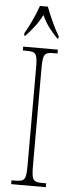

<svg xmlns="http://www.w3.org/2000/svg" viewBox="-62 -962 377 993"><g transform="rotate(5 126.5 -465.5)"><path d="M36 -784V-771H42C78 -810 102 -838 126 -886C148 -838 171 -810 208 -771H214V-784C190 -822 162 -886 145 -931H104C89 -886 59 -822 36 -784ZM36 0H216V-20H196C146 -20 140 -31 140 -108V-606C140 -683 146 -694 196 -694H216V-714H36V-694H56C106 -694 112 -683 112 -606V-108C112 -31 106 -20 56 -20H36Z"/></g></svg>

Font: Noto Serif Hebrew ExtraCondensed Thin
Style: Regular
Weight: 100
Width: 2
Designer: Monotype Design Team
Foundry: Monotype Imaging Inc.
Version: Version 2.004